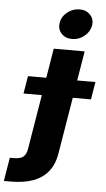

<svg xmlns="http://www.w3.org/2000/svg" viewBox="-172 -808 578 1051"><g transform="rotate(5 117.0 -282.0)"><path d="M99.6 -541H269.5L175.8 24.9Q165.5 89.8 132.8 129.2Q100.1 168.5 48.6 186.3Q-2.9 204.1 -69.3 204.1H-109.4L-87.9 74.7H-64.5Q-29.8 74.7 -13.9 61.3Q2 47.9 6.8 19.5ZM-43.9 -282.2 -27.8 -378.9H342.8L326.7 -282.2ZM194.8 -602.5Q157.7 -602.5 135.7 -626.5Q113.8 -650.4 119.6 -685.1Q125 -719.7 155 -743.7Q185.1 -767.6 222.2 -767.6Q259.3 -767.6 281.2 -743.7Q303.2 -719.7 297.4 -685.1Q291.5 -650.9 261.7 -626.7Q231.9 -602.5 194.8 -602.5Z"/></g></svg>

Font: Inter 17pt ExtraBold
Style: Italic
Weight: 800
Italic angle: -9.3988°
Version: Version 4.001;git-66647c0bb